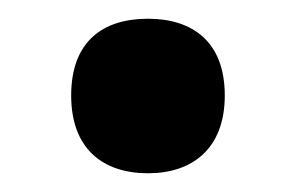

<svg xmlns="http://www.w3.org/2000/svg" viewBox="-20 -454 315 205"><path d="M56 -352C56 -295 90 -269 138 -269C185 -269 220 -295 220 -352C220 -410 185 -434 138 -434C90 -434 56 -410 56 -352Z"/></svg>

Font: Noto Sans Sinhala UI SemiCondensed
Style: Bold
Weight: 700
Width: 4
Designer: Jelle Bosma - Monotype Design Team
Foundry: Monotype Imaging Inc.
Version: Version 2.006